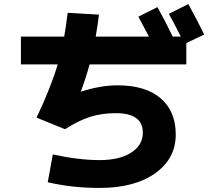

<svg xmlns="http://www.w3.org/2000/svg" viewBox="-20 -860 1040 945"><path d="M83 -543V-680H296Q304 -724 313 -797L467 -788Q463 -750 451 -680H713Q711 -684 661 -778L755 -825Q796 -751 830 -680H870Q831 -757 811 -792L907 -840Q953 -756 985 -690L897 -648V-543H421Q402 -474 378 -410L379 -409Q475 -440 558 -440Q697 -440 771 -376Q845 -312 845 -198Q845 -79 743.5 -7Q642 65 470 65Q335 65 215 37L240 -100Q368 -72 470 -72Q569 -72 626 -109Q683 -146 683 -207Q683 -303 550 -303Q481 -303 424 -285Q367 -267 300 -224L160 -281Q231 -431 264 -543Z"/></svg>

Font: M PLUS 1p ExtraBold
Style: Regular
Weight: 800
Version: Version 1.062